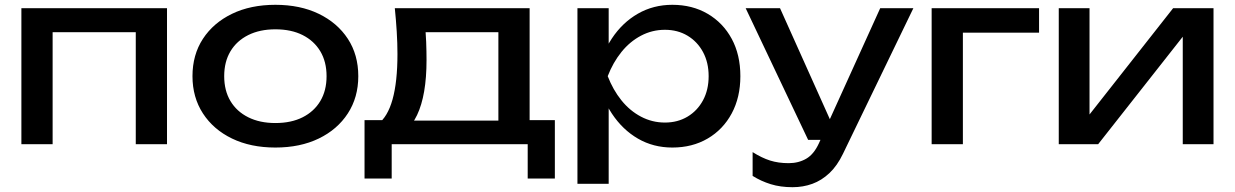

<svg xmlns="http://www.w3.org/2000/svg" viewBox="-20 -600 5139 799"><path d="M675 -566V0H545V-525L605 -466H139L199 -525V0H69V-566Z M1126 14Q1023 14 945.5 -23.5Q868 -61 824.5 -128Q781 -195 781 -283Q781 -372 824.5 -438.5Q868 -505 945.5 -542.5Q1023 -580 1126 -580Q1229 -580 1306.5 -542.5Q1384 -505 1427.5 -438.5Q1471 -372 1471 -283Q1471 -195 1427.5 -128Q1384 -61 1306.5 -23.5Q1229 14 1126 14ZM1126 -88Q1192 -88 1239.5 -112Q1287 -136 1313 -179.5Q1339 -223 1339 -283Q1339 -343 1313 -386.5Q1287 -430 1239.5 -454Q1192 -478 1126 -478Q1061 -478 1013 -454Q965 -430 939 -386.5Q913 -343 913 -283Q913 -223 939 -179.5Q965 -136 1013 -112Q1061 -88 1126 -88Z M2289 -100V143H2176V0H1610V143H1497V-100H1643L1679 -98H2092L2124 -100ZM1623 -566H2184V-38H2054V-526L2114 -466H1691L1747 -510Q1752 -466 1753.5 -425.5Q1755 -385 1755 -350Q1755 -204 1715.5 -121Q1676 -38 1605 -38L1552 -83Q1634 -143 1634 -375Q1634 -420 1631 -468.5Q1628 -517 1623 -566Z M2383 -566H2513V-369L2507 -349V-235L2513 -200V165H2383ZM2463 -283Q2482 -373 2526 -439.5Q2570 -506 2634.5 -543Q2699 -580 2778 -580Q2861 -580 2925 -542.5Q2989 -505 3025 -438.5Q3061 -372 3061 -283Q3061 -195 3025 -128Q2989 -61 2925 -23.5Q2861 14 2778 14Q2699 14 2635 -23Q2571 -60 2526.5 -127Q2482 -194 2463 -283ZM2929 -283Q2929 -340 2905.5 -383.5Q2882 -427 2841 -451.5Q2800 -476 2747 -476Q2694 -476 2647.5 -451.5Q2601 -427 2566 -383.5Q2531 -340 2509 -283Q2531 -226 2566 -182.5Q2601 -139 2647.5 -114.5Q2694 -90 2747 -90Q2800 -90 2841 -114.5Q2882 -139 2905.5 -182.5Q2929 -226 2929 -283Z M3278 179Q3228 179 3187.5 166.5Q3147 154 3112 132V33Q3150 57 3184.5 68Q3219 79 3262 79Q3303 79 3335 60.5Q3367 42 3388 -4L3643 -566H3781L3488 40Q3464 90 3431.5 120.5Q3399 151 3360.5 165Q3322 179 3278 179ZM3343 -18 3083 -566H3226L3472 -18Z M4304 -566V-464H3927L3987 -524V0H3857V-566Z M4386 0V-566H4514V-65L4475 -74L4862 -566H5030V0H4902V-508L4942 -498L4550 0Z"/></svg>

Font: Unbounded
Style: Regular
Weight: 400
Designer: Luke Prowse, Jean-Baptiste Morizot, Fátima Lázaro, Florian Runge
Foundry: NaN
Version: Version 1.701;gftools[0.9.28.dev5+ged2979d]